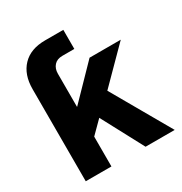

<svg xmlns="http://www.w3.org/2000/svg" viewBox="-166 -835 911 959"><g transform="rotate(-30 289.0 -355.5)"><path d="M163 -134V-344H202L378 -525H558L332 -297L309 -280ZM398 0 243 -291 327 -417 566 0ZM53 0V-531Q53 -615 99 -663Q145 -711 229 -711H334V-601H265Q234 -601 217.5 -582.5Q201 -564 201 -535V0Z"/></g></svg>

Font: TikTok Sans 24pt
Style: Bold
Weight: 700
Version: Version 4.000